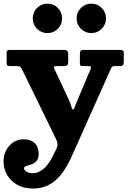

<svg xmlns="http://www.w3.org/2000/svg" viewBox="-23 -802 736 1085"><path d="M-3 109Q-3 77 11.2 48.5Q25.5 20 51.5 2.5Q77.5 -15 113 -15Q149.5 -15 172.5 6.2Q195.5 27.5 195.5 66.5Q195.5 94.5 183 108Q170.5 121.5 154.2 127Q138 132.5 125.5 136.2Q113 140 113 148.5Q113 160.5 127.5 168.8Q142 177 164 177Q193.5 177 224 151.5Q254.5 126 284 63.5L296 38.5Q303 23.5 302 11.5Q301 -0.5 294 -15.5L104 -405Q97 -419 91.8 -423.8Q86.5 -428.5 71.5 -428.5H35.5Q24.5 -428.5 19.5 -431.8Q14.5 -435 14.5 -445.5V-506.5Q14.5 -520 31.5 -520H340Q362.5 -520 362.5 -496.5V-454.5Q362.5 -439.5 357.2 -434Q352 -428.5 337 -428.5H301.5Q286 -428.5 282.5 -426.2Q279 -424 284 -413.5L364.5 -241.5Q374.5 -220 379.5 -201.5Q384.5 -183 389 -183Q394 -183 398.8 -195.8Q403.5 -208.5 410.5 -226L489 -411.5Q493 -422.5 489.8 -425.5Q486.5 -428.5 470.5 -428.5H445Q434 -428.5 431.2 -432.5Q428.5 -436.5 428.5 -446.5V-496.5Q428.5 -509.5 432.5 -514.8Q436.5 -520 449 -520H657Q676.5 -520 676.5 -504.5V-452Q676.5 -441 672.5 -434.8Q668.5 -428.5 657 -428.5H627.5Q610.5 -428.5 607 -420Q603.5 -411.5 597.5 -400L383 80Q340 176 287.5 219.8Q235 263.5 164 263.5Q114.5 263.5 77 243.5Q39.5 223.5 18.2 188.5Q-3 153.5 -3 109ZM493 -615Q458.5 -615 434.2 -639.2Q410 -663.5 410 -698Q410 -732.5 434.2 -757Q458.5 -781.5 493 -781.5Q527.5 -781.5 551.8 -757Q576 -732.5 576 -698Q576 -663.5 551.8 -639.2Q527.5 -615 493 -615ZM245 -615Q210.5 -615 186.2 -639.2Q162 -663.5 162 -698Q162 -732.5 186.2 -757Q210.5 -781.5 245 -781.5Q279.5 -781.5 303.8 -757Q328 -732.5 328 -698Q328 -663.5 303.8 -639.2Q279.5 -615 245 -615Z"/></svg>

Font: Besley* Heavy
Style: Regular
Weight: 800
Designer: Owen Earl
Foundry: indestructible type*
Version: Version 3.000; ttfautohint (v1.8.3)